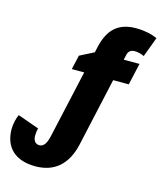

<svg xmlns="http://www.w3.org/2000/svg" viewBox="-199 -867 1018 1211"><g transform="rotate(15 310.0 -262.0)"><path d="M148 241C269 241 352 174 383 35L482 -411H584L616 -553H513L521 -588C526 -611 543 -623 566 -623C587 -623 610 -617 629 -608L677 -737C643 -754 591 -765 539 -765C427 -765 361 -712 333 -587L325 -551L233 -504L212 -411H293L194 32C183 81 166 106 138 106C105 106 97 76 97 55C97 39 99 21 104 6L-36 -44C-47 -21 -57 17 -57 52C-57 174 19 241 148 241Z"/></g></svg>

Font: Noto Sans Black
Style: Italic
Weight: 900
Italic angle: -12°
Designer: Monotype Design Team
Foundry: Monotype Imaging Inc.
Version: Version 2.013